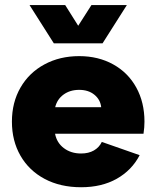

<svg xmlns="http://www.w3.org/2000/svg" viewBox="-20 -745 633 778"><path d="M28.3 -252Q28.3 -330.1 63.2 -390.4Q98.1 -450.7 160.2 -484.1Q222.2 -517.6 300.8 -517.6Q378.4 -517.6 438.7 -484.1Q499 -450.7 532.2 -390.4Q565.4 -330.1 565.4 -252Q565.4 -229 561.5 -203.1H203.1Q210 -166.5 238.8 -144.8Q267.6 -123 308.6 -123Q338.9 -123 360.4 -135.3Q381.8 -147.5 392.6 -169.9L545.9 -116.2Q514.2 -55.2 453.4 -20.8Q392.6 13.7 308.6 13.7Q224.6 13.7 161.1 -20Q97.7 -53.7 63 -114Q28.3 -174.3 28.3 -252ZM390.1 -310.5Q386.7 -341.3 362.5 -361.1Q338.4 -380.9 300.8 -380.9Q263.7 -380.9 237.5 -361.8Q211.4 -342.8 203.6 -310.5ZM244.1 -724.6 296.9 -640.6 350.6 -724.6H494.1L395.5 -569.3H198.2L99.6 -724.6Z"/></svg>

Font: Wanted Sans Black
Style: Regular
Weight: 900
Designer: Original Design by Kil Hyung-jin and Kang Hanbin, Wanted Lab, Inc; Hangeul from Source Han Sans by Jang Soo-young and Ka
Foundry: Wanted Lab, Inc.
Version: Version 1.003